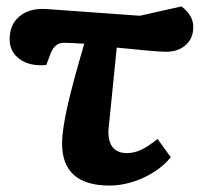

<svg xmlns="http://www.w3.org/2000/svg" viewBox="-20 -563 651 597"><path d="M321 14Q173 14 173 -117Q173 -156 188.5 -227Q204 -298 242 -427Q224 -428 207.5 -429Q191 -430 179 -430Q150 -430 137 -396L124 -361Q74 -356 42 -378.5Q10 -401 10 -442Q10 -487 41 -512.5Q72 -538 123 -535L415 -514L544 -543Q581 -516 581 -479Q581 -444 557.5 -423Q534 -402 496 -402Q479 -402 436 -406Q393 -410 343 -415Q333 -312 326.5 -250.5Q320 -189 317 -157Q313 -124 312 -116.5Q311 -109 311.5 -116Q312 -123 313.5 -135Q315 -147 316 -154.5Q317 -162 317 -154Q317 -87 375 -87Q397 -87 418.5 -97Q440 -107 470 -131L511 -74Q490 -48 458.5 -28Q427 -8 391 3Q355 14 321 14Z"/></svg>

Font: Literata 7pt
Style: Bold Italic
Weight: 700
Italic angle: -2°
Designer: Latin by Veronika Burian and Jose Scaglione. Greek by Irene Vlachou. Cyrillic by Vera Evstafieva
Foundry: TypeTogether
Version: Version 3.002